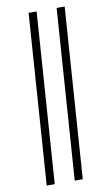

<svg xmlns="http://www.w3.org/2000/svg" viewBox="-100 -743 584 1012"><g transform="rotate(-10 192.5 -236.5)"><path d="M215 220 279 -693H322L258 220ZM65 220 129 -693H172L108 220Z"/></g></svg>

Font: Ancizar Sans Thin
Style: Italic
Weight: 100
Italic angle: -4°
Designer: Cesar Puertas, Viviana Monsalve, Julian Moncada, Julian Prieto, Jose Castro, Mariel Hernandez, Felipe Aragon, Sara Alarc
Version: Version 8.100